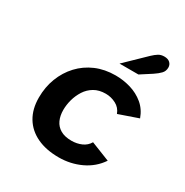

<svg xmlns="http://www.w3.org/2000/svg" viewBox="-169 -859 969 1007"><g transform="rotate(30 316.0 -355.5)"><path d="M323.1 12Q246.2 12 191 -14.2Q135.7 -40.4 106.1 -89.6Q76.5 -138.8 76.5 -208Q76.5 -271.8 97.6 -326.5Q118.7 -381.2 157.1 -422.5Q195.6 -463.8 249 -486.9Q302.5 -509.9 368.1 -509.9Q415 -509.9 459.7 -496.6Q504.4 -483.3 539.3 -454.4Q574.2 -425.5 591 -378.6L474.2 -338.1Q462.5 -370.3 433 -385.6Q403.6 -400.9 371.1 -400.9Q330.8 -400.9 302 -383.9Q273.3 -367 255.3 -338.9Q237.4 -310.8 228.6 -278.7Q219.9 -246.6 219.9 -215.8Q219.9 -181.1 232.1 -154.2Q244.4 -127.3 270.4 -112.2Q296.5 -97 337.1 -97Q370 -97 397.7 -109.2Q425.4 -121.5 440 -147L554.9 -101.5Q517.9 -46.2 456 -17.1Q394.1 12 323.1 12ZM353.8 -573.7 473.1 -689.2Q490.3 -705.6 505 -714.5Q519.7 -723.4 539.6 -723.4Q562.3 -723.4 574.3 -711.9Q586.2 -700.4 586.2 -683.6Q586.2 -661.6 572.1 -646.8Q558 -632 535.3 -616.9L468.3 -573.7Z"/></g></svg>

Font: Atkinson Hyperlegible Mono ExtraLight
Style: Italic
Weight: 200
Italic angle: -12°
Monospace: yes
Designer: Elliott Scott, Megan Eiswerth, Linus Boman, Theodore Petrosky, Letters from Sweden
Foundry: Applied Design Works, Letters from Sweden
Version: Version 2.001